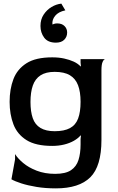

<svg xmlns="http://www.w3.org/2000/svg" viewBox="-20 -794 649 1058"><path d="M288 244Q230 244 181.5 236Q133 228 97.5 216.5Q62 205 43 194L63 84V55Q77 78 107 103.5Q137 129 182 146.5Q227 164 284 164Q341 164 371 144Q401 124 412.5 87.5Q424 51 424 2V-28L426 -46L424 -48Q411 -32 387.5 -18.5Q364 -5 333.5 2.5Q303 10 268 10Q177 10 126 -22Q75 -54 54 -109Q33 -164 33 -233Q33 -303 54 -358Q75 -413 126 -445.5Q177 -478 268 -478Q304 -478 333.5 -471.5Q363 -465 386 -454.5Q409 -444 424 -428L426 -429L424 -448V-468H559Q552 -467 545.5 -453Q539 -439 539 -406V-23Q539 122 477.5 183Q416 244 288 244ZM281 -71Q334 -71 365.5 -88Q397 -105 410.5 -141Q424 -177 424 -233Q424 -288 410 -324.5Q396 -361 365 -379.5Q334 -398 281 -398Q233 -398 203.5 -379Q174 -360 161 -323Q148 -286 148 -232Q148 -179 160.5 -143Q173 -107 203 -89Q233 -71 281 -71ZM318 -774 340 -737Q302 -729 284 -707Q266 -685 269 -659Q273 -661 280 -663Q287 -665 295 -665Q321 -665 335.5 -650.5Q350 -636 350 -615Q350 -591 334 -575Q318 -559 288 -559Q244 -559 223.5 -586.5Q203 -614 203 -651Q203 -687 220.5 -713.5Q238 -740 264 -755.5Q290 -771 318 -774Z"/></svg>

Font: Red Rose Medium
Style: Regular
Weight: 500
Designer: Jaikishan Patel
Version: Version 2.000